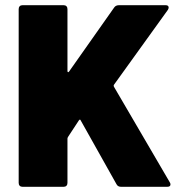

<svg xmlns="http://www.w3.org/2000/svg" viewBox="-20 -720 677 740"><path d="M67 -700H225Q232 -700 236 -696Q240 -692 240 -685V-446Q240 -443 242 -442Q244 -441 246 -444L420 -691Q426 -700 439 -700H618Q630 -700 630 -691Q630 -687 627 -682L419 -393Q417 -390 419 -386L634 -18Q637 -14 637 -9Q637 0 624 0H447Q434 0 429 -10L291 -256Q290 -259 288 -259Q286 -259 284 -256L242 -192Q240 -188 240 -186V-15Q240 -8 236 -4Q232 0 225 0H67Q60 0 56 -4Q52 -8 52 -15V-685Q52 -692 56 -696Q60 -700 67 -700Z"/></svg>

Font: Barlow Black
Style: Regular
Weight: 900
Designer: Jeremy Tribby
Foundry: Tribby Type
Version: Version 1.422